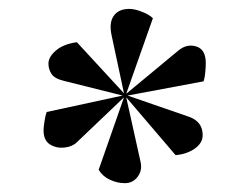

<svg xmlns="http://www.w3.org/2000/svg" viewBox="-20 -816 529 432"><path d="M259 -606 231 -737Q225 -765 236 -780.5Q247 -796 271 -796Q283 -796 299.5 -789.5Q316 -783 324 -775L264 -605L381 -702Q400 -718 421.5 -711.5Q443 -705 443 -674Q443 -667 442 -654.5Q441 -642 438 -633L267 -601L406 -553Q436 -542 436 -512Q436 -494 418 -481.5Q400 -469 375 -467L264 -597L296 -453Q301 -433 289.5 -418Q278 -403 259 -404Q244 -404 227.5 -411.5Q211 -419 202 -434L259 -597L153 -496Q143 -486 125 -484Q107 -482 92.5 -491Q78 -500 78 -523Q78 -529 80 -542.5Q82 -556 85 -564L256 -601L124 -634Q103 -639 96 -649.5Q89 -660 89 -673Q89 -688 106 -702.5Q123 -717 153 -721Z"/></svg>

Font: Literata 72pt
Style: Bold Italic
Weight: 700
Italic angle: -2°
Designer: Latin by Veronika Burian and Jose Scaglione. Greek by Irene Vlachou. Cyrillic by Vera Evstafieva
Foundry: TypeTogether
Version: Version 3.002